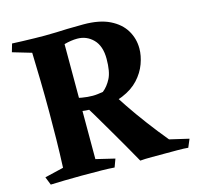

<svg xmlns="http://www.w3.org/2000/svg" viewBox="-98 -763 891 866"><g transform="rotate(-15 347.5 -330.0)"><path d="M364 -660Q439 -660 486.5 -636.5Q534 -613 557 -574.5Q580 -536 580 -490Q580 -456 566.5 -419Q553 -382 524 -350.5Q495 -319 448 -299.5Q401 -280 335 -280Q301 -280 274 -282Q247 -284 214 -291V-354Q246 -347 272 -342.5Q298 -338 322 -338Q334 -338 345.5 -339.5Q357 -341 370 -343Q393 -361 409 -392Q425 -423 425 -483Q425 -543 394.5 -574Q364 -605 320 -605Q292 -605 259 -596Q259 -540 259 -491.5Q259 -443 259 -399Q259 -313 259 -234Q259 -155 259 -59L347 -38L333 0Q307 -2 274 -2.5Q241 -3 179 -3Q133 -3 99.5 -2Q66 -1 35 0L20 -38L108 -59Q111 -127 112 -192Q113 -257 113 -316Q113 -394 111.5 -464.5Q110 -535 108 -596L20 -622L31 -660Q52 -659 80.5 -658Q109 -657 137 -656.5Q165 -656 183 -656Q214 -656 237 -657Q260 -658 288.5 -659Q317 -660 364 -660ZM410 -327Q425 -301 455.5 -255.5Q486 -210 525 -158Q564 -106 603 -59L693 -38L677 0Q659 -2 626.5 -2Q594 -2 568 -2Q543 -2 508 -2Q473 -2 453 0Q432 -38 406 -83Q380 -128 354 -172.5Q328 -217 307 -252.5Q286 -288 274 -305Q283 -315 303.5 -319.5Q324 -324 347.5 -325.5Q371 -327 389 -327Q407 -327 410 -327Z"/></g></svg>

Font: Alkalami
Style: Regular
Weight: 400
Designer: Becca Hirsbrunner Spalinger
Foundry: SIL International
Version: Version 2.000